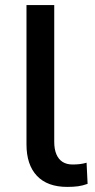

<svg xmlns="http://www.w3.org/2000/svg" viewBox="-20 -725 375 754"><path d="M244 9Q166 9 125 -34.5Q84 -78 84 -158V-705H193V-168Q193 -139 201.5 -119Q210 -99 226 -89Q242 -79 265 -79Q280 -79 293 -80.5Q306 -82 320 -86L324 -3Q305 4 286.5 6.5Q268 9 244 9Z"/></svg>

Font: Nunito Sans 8pt SemiBold
Style: Regular
Weight: 600
Version: Version 3.101;gftools[0.9.27]